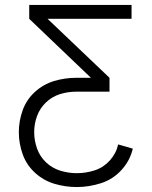

<svg xmlns="http://www.w3.org/2000/svg" viewBox="-20 -550 615 775"><path d="M290 205Q244 205 200 192Q156 179 121.5 147.5Q87 116 71.5 72.5Q56 29 56 -16.5Q56 -62 71.5 -105Q87 -148 121 -179Q155 -210 198.5 -223Q242 -236 288 -236H347L98 -474V-530H511V-474H172L422 -236V-180H288Q254 -180 222 -170Q190 -160 165.5 -136.5Q141 -113 129.5 -81.5Q118 -50 118 -16.5Q118 17 129.5 49.5Q141 82 166 105.5Q191 129 223.5 139Q256 149 290 149Q327 149 362.5 137.5Q398 126 423.5 97.5Q449 69 457 33L516 50Q505 98 470.5 136Q436 174 387.5 189.5Q339 205 290 205Z"/></svg>

Font: Jozsika Light
Style: Regular
Weight: 300
Monospace: yes
Designer: Belleve Invis
Foundry: Belleve Invis
Version: 2.1.0